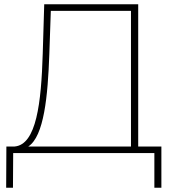

<svg xmlns="http://www.w3.org/2000/svg" viewBox="-20 -720 819 903"><path d="M630 -31V-700H188L181 -468C174 -235 151 -40 49 -31H10L9 163H41L42 0H706V163H739V-31ZM219 -669H596V-31H113C187 -79 205 -267 212 -466Z"/></svg>

Font: Talent ExtraLight
Style: Regular
Weight: 200
Designer: Mike Powis
Version: Version 1.001;hotconv 1.0.109;makeotfexe 2.5.65596